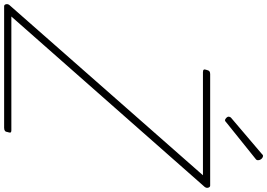

<svg xmlns="http://www.w3.org/2000/svg" viewBox="-248 -1092 1294 930"><g transform="rotate(90 399.0 -627.0)"><path d="M-36 0Q-41 0 -43.5 -4Q-46 -8 -46 -14Q-46 -20 -42 -25L783 -963H284Q274 -963 271.5 -967Q269 -971 273 -982Q275 -991 279.5 -994.5Q284 -998 293 -998H833Q840 -998 843 -989Q846 -980 839 -971L14 -35H564Q575 -35 576 -30.5Q577 -26 574 -18Q573 -8 568 -4Q563 0 553 0ZM517 -1070Q511 -1070 505 -1076Q499 -1082 499 -1087Q499 -1089 500 -1092Q501 -1095 503 -1098L677 -1246Q680 -1249 683 -1251.5Q686 -1254 689 -1254Q694 -1254 699 -1250.5Q704 -1247 707 -1241.5Q710 -1236 710 -1230Q710 -1228 709.5 -1225.5Q709 -1223 706 -1220L528 -1077Q524 -1074 522 -1072Q520 -1070 517 -1070Z"/></g></svg>

Font: Playwrite RO Thin
Style: Regular
Weight: 250
Version: Version 1.002